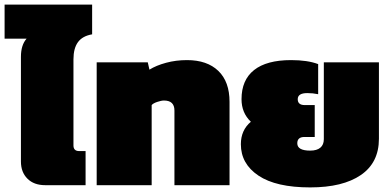

<svg xmlns="http://www.w3.org/2000/svg" viewBox="-50 -814 1720 844"><path d="M148.9 0Q99.1 0 70.6 -28.6Q42 -57.1 42 -104V-564Q42 -616.2 66.9 -644H-29.8V-793.9H355V-663.1Q312.5 -655.8 292.7 -628.7Q272.9 -601.6 272.9 -553.2V-174.8Q272.9 -149.9 297.9 -149.9H326.2V0Z M375 0V-540H599.6L606.9 -507.8Q636.7 -526.4 680.2 -538.1Q723.6 -549.8 772 -549.8Q860.4 -549.8 909.7 -502.4Q959 -455.1 959 -366.2V0H716.8V-328.1Q716.8 -372.1 670.9 -372.1Q659.2 -372.1 641.1 -366Q623 -359.9 616.7 -352.1V0Z M1313.5 9.8Q1163.6 9.8 1086.2 -42Q1008.8 -93.8 1008.8 -180.2Q1008.8 -241.7 1052.7 -278.8Q1011.7 -317.9 1011.7 -377.9Q1011.7 -462.4 1066.9 -506.1Q1122.1 -549.8 1229.5 -549.8Q1302.2 -549.8 1348.6 -532.2V-399.9Q1325.2 -404.8 1300.8 -404.8Q1258.8 -404.8 1258.8 -377.9Q1258.8 -352.1 1289.6 -352.1H1333.5V-211.9H1288.6Q1256.8 -211.9 1256.8 -184.1Q1256.8 -151.9 1313.5 -151.9Q1342.8 -151.9 1358.2 -164.8Q1373.5 -177.7 1373.5 -202.1V-540H1615.7V-204.1Q1615.7 -99.1 1536.4 -44.7Q1457 9.8 1313.5 9.8Z"/></svg>

Font: Kanit Black
Style: Regular
Weight: 900
Designer: Katatrad Team
Foundry: CadsonDemak
Version: Version 1.000;PS 001.000;hotconv 1.0.88;makeotf.lib2.5.64775